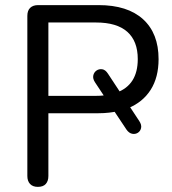

<svg xmlns="http://www.w3.org/2000/svg" viewBox="-20 -725 673 752"><path d="M128.3 6.9Q108.4 6.9 97.7 -4.5Q87.1 -15.9 87.1 -35.7V-662.8Q87.1 -683.7 98.2 -694.3Q109.4 -705 129.3 -705H366Q479.4 -705 540.3 -649.7Q601.1 -594.3 601.1 -493.5Q601.1 -421.9 570.1 -373.2Q539 -324.6 481.9 -301.3L482.6 -316L525.5 -250.8Q535.3 -236.2 532.6 -223.7Q529.9 -211.3 519.9 -205Q509.9 -198.6 497.5 -201.1Q485 -203.6 475.2 -217.7L422.1 -297.5L442.6 -289.6Q426.8 -286 407 -283.8Q387.2 -281.5 366 -281.5H169.5V-35.7Q169.5 -15.9 159.3 -4.5Q149.1 6.9 128.3 6.9ZM169.5 -636.9V-349.6H356.1Q369.5 -349.6 381 -350.7Q392.5 -351.7 403.8 -353.3L392.6 -341.5L352 -402.8Q342.7 -417 345.4 -429.5Q348.1 -441.9 358.1 -448.8Q368.1 -455.6 380.6 -453.7Q393 -451.7 402.8 -436.5L454 -358.7L437.2 -362.5Q519.6 -392.7 519.6 -493.5Q519.6 -564.1 478.5 -600.5Q437.4 -636.9 356.1 -636.9Z"/></svg>

Font: Nunito ExtraLight
Style: Regular
Weight: 200
Designer: Vernon Adams
Foundry: Vernon Adams
Version: Version 3.602